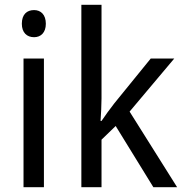

<svg xmlns="http://www.w3.org/2000/svg" viewBox="-20 -780 766 800"><path d="M122 -738C92 -738 71 -720 71 -681C71 -644 92 -625 122 -625C150 -625 171 -644 171 -681C171 -719 150 -738 122 -738ZM163 -536H78V0H163Z M403 -370V-760H319V0H403V-198L462 -255L619 0H718L520 -315L706 -536H608L456 -349C440 -329 415 -294 403 -276H399C401 -305 403 -343 403 -370Z"/></svg>

Font: Noto Sans Myanmar UI SemiCondensed
Style: Regular
Weight: 400
Width: 4
Designer: Monotype Design Team
Foundry: Monotype Imaging Inc.
Version: Version 2.103